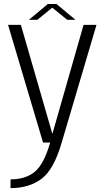

<svg xmlns="http://www.w3.org/2000/svg" viewBox="-20 -717 534 966"><path d="M196.5 0H290.5L465.5 -592H400.5L244 -45H243L85 -592H20.5ZM33 229.5Q126 229.5 188.5 183Q251 136.5 290.5 0H232.5Q200.5 111 153.8 148.2Q107 185.5 33 185.5ZM125.5 -617.5H168L243 -678.5L318 -617.5H359.5L264 -697H221Z"/></svg>

Font: Anybody Thin Light
Style: Regular
Weight: 300
Version: Version 1.113;gftools[0.9.25]